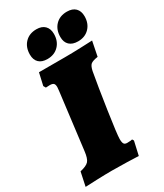

<svg xmlns="http://www.w3.org/2000/svg" viewBox="-228 -934 872 1021"><g transform="rotate(-30 207.5 -423.5)"><path d="M267 -125Q267 -103 272.5 -95Q278 -87 292 -87Q305 -87 313 -88Q321 -89 323 -90L329 -80L310 4Q290 3 240 1.5Q190 0 147 0Q108 0 54 2Q0 4 -17 5L1 -80Q41 -89 54.5 -104.5Q68 -120 73 -162L116 -508Q118 -526 118 -530Q118 -547 111 -553Q104 -559 88 -559L64 -558L56 -572L73 -647H232Q276 -647 328.5 -649Q381 -651 402 -652L384 -562Q351 -557 340 -547.5Q329 -538 323 -510Q308 -428 287.5 -290Q267 -152 267 -125ZM78 -752Q78 -797 104.5 -824.5Q131 -852 175 -852Q208 -852 226 -834Q244 -816 244 -784Q244 -740 217.5 -712.5Q191 -685 148 -685Q114 -685 96 -702.5Q78 -720 78 -752ZM265 -752Q265 -797 291.5 -824.5Q318 -852 362 -852Q396 -852 414 -834Q432 -816 432 -784Q432 -740 405.5 -712.5Q379 -685 336 -685Q302 -685 283.5 -702.5Q265 -720 265 -752Z"/></g></svg>

Font: Alegreya Black
Style: Italic
Weight: 900
Italic angle: -7°
Designer: Juan Pablo del Peral
Foundry: Huerta Tipografica
Version: Version 2.007; ttfautohint (v1.6)